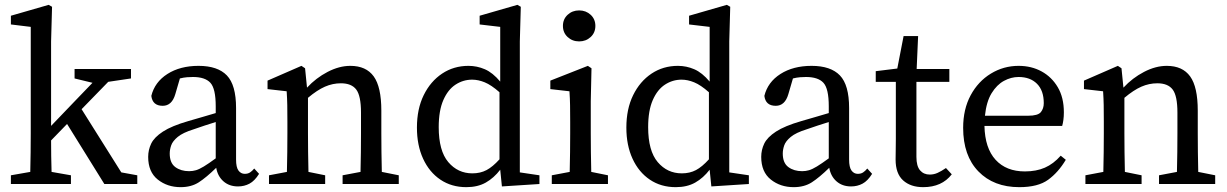

<svg xmlns="http://www.w3.org/2000/svg" viewBox="-20 -760 5069 793"><path d="M25 0V-36L105 -50Q106 -90 106.5 -130.5Q107 -171 107 -210V-649L25 -659V-695L181 -740L195 -732L191 -589V-240L284 -337L362 -418L288 -436V-475H521V-436L427 -422L317 -309L481 -48L547 -36V0H411L257 -248L191 -180Q191 -148 191.5 -115Q192 -82 193 -50L273 -36V0Z M963 10Q927 10 903 -11Q879 -32 873 -67Q832 -27 801 -7Q770 13 726 13Q671 13 631.5 -18.5Q592 -50 592 -112Q592 -141 604.5 -167Q617 -193 653 -216.5Q689 -240 758 -260Q787 -268 815 -276.5Q843 -285 871 -293V-321Q871 -394 849 -418Q827 -442 777 -442Q766 -442 752.5 -441Q739 -440 723 -436L704 -371Q690 -323 652 -323Q610 -323 605 -364Q619 -421 671.5 -454.5Q724 -488 800 -488Q879 -488 917 -448.5Q955 -409 955 -314V-101Q955 -69 965 -55.5Q975 -42 991 -42Q1004 -42 1013 -48Q1022 -54 1030 -64L1050 -42Q1032 -13 1010.5 -1.5Q989 10 963 10ZM681 -126Q681 -87 704 -70Q727 -53 761 -53Q776 -53 789.5 -57Q803 -61 822 -72.5Q841 -84 871 -106V-256Q848 -249 825.5 -241.5Q803 -234 780 -226Q735 -212 714 -194.5Q693 -177 687 -159.5Q681 -142 681 -126Z M1091 0V-36L1165 -50Q1166 -88 1166.5 -132Q1167 -176 1167 -210V-258Q1167 -299 1166.5 -326Q1166 -353 1164 -383L1085 -392V-427L1225 -488L1240 -478L1248 -398Q1285 -438 1333 -463Q1381 -488 1427 -488Q1492 -488 1523.5 -444.5Q1555 -401 1555 -303V-210Q1555 -176 1555.5 -132Q1556 -88 1557 -50L1627 -36V0H1395V-36L1469 -50Q1470 -87 1470.5 -131.5Q1471 -176 1471 -210V-295Q1471 -364 1451.5 -390Q1432 -416 1388 -416Q1354 -416 1322 -402Q1290 -388 1252 -356V-210Q1252 -177 1252.5 -132.5Q1253 -88 1254 -50L1323 -36V0Z M1792 -235Q1792 -137 1831.5 -90.5Q1871 -44 1931 -44Q1964 -44 1989.5 -57.5Q2015 -71 2043 -102V-379Q2009 -409 1982 -420Q1955 -431 1930 -431Q1893 -431 1861.5 -410.5Q1830 -390 1811 -346.5Q1792 -303 1792 -235ZM2053 10 2046 -59Q2020 -25 1986.5 -6Q1953 13 1906 13Q1845 13 1799 -18Q1753 -49 1727.5 -104.5Q1702 -160 1702 -233Q1702 -310 1730 -367Q1758 -424 1806 -456Q1854 -488 1915 -488Q1950 -488 1982.5 -474Q2015 -460 2046 -423V-649L1961 -659V-695L2117 -740L2131 -732L2127 -589V-48L2208 -36V0Z M2259 0V-36L2333 -50Q2334 -88 2334.5 -132Q2335 -176 2335 -210V-257Q2335 -298 2334.5 -325.5Q2334 -353 2332 -383L2253 -392V-427L2408 -488L2423 -478L2420 -342V-210Q2420 -177 2420.5 -132.5Q2421 -88 2422 -50L2491 -36V0ZM2372 -589Q2344 -589 2324.5 -607Q2305 -625 2305 -653Q2305 -681 2324.5 -699Q2344 -717 2372 -717Q2400 -717 2419.5 -699Q2439 -681 2439 -653Q2439 -625 2419.5 -607Q2400 -589 2372 -589Z M2657 -235Q2657 -137 2696.5 -90.5Q2736 -44 2796 -44Q2829 -44 2854.5 -57.5Q2880 -71 2908 -102V-379Q2874 -409 2847 -420Q2820 -431 2795 -431Q2758 -431 2726.5 -410.5Q2695 -390 2676 -346.5Q2657 -303 2657 -235ZM2918 10 2911 -59Q2885 -25 2851.5 -6Q2818 13 2771 13Q2710 13 2664 -18Q2618 -49 2592.5 -104.5Q2567 -160 2567 -233Q2567 -310 2595 -367Q2623 -424 2671 -456Q2719 -488 2780 -488Q2815 -488 2847.5 -474Q2880 -460 2911 -423V-649L2826 -659V-695L2982 -740L2996 -732L2992 -589V-48L3073 -36V0Z M3495 10Q3459 10 3435 -11Q3411 -32 3405 -67Q3364 -27 3333 -7Q3302 13 3258 13Q3203 13 3163.5 -18.5Q3124 -50 3124 -112Q3124 -141 3136.5 -167Q3149 -193 3185 -216.5Q3221 -240 3290 -260Q3319 -268 3347 -276.5Q3375 -285 3403 -293V-321Q3403 -394 3381 -418Q3359 -442 3309 -442Q3298 -442 3284.5 -441Q3271 -440 3255 -436L3236 -371Q3222 -323 3184 -323Q3142 -323 3137 -364Q3151 -421 3203.5 -454.5Q3256 -488 3332 -488Q3411 -488 3449 -448.5Q3487 -409 3487 -314V-101Q3487 -69 3497 -55.5Q3507 -42 3523 -42Q3536 -42 3545 -48Q3554 -54 3562 -64L3582 -42Q3564 -13 3542.5 -1.5Q3521 10 3495 10ZM3213 -126Q3213 -87 3236 -70Q3259 -53 3293 -53Q3308 -53 3321.5 -57Q3335 -61 3354 -72.5Q3373 -84 3403 -106V-256Q3380 -249 3357.5 -241.5Q3335 -234 3312 -226Q3267 -212 3246 -194.5Q3225 -177 3219 -159.5Q3213 -142 3213 -126Z M3793 13Q3741 13 3710 -15Q3679 -43 3679 -101Q3679 -120 3679.5 -138.5Q3680 -157 3680 -186V-422H3597V-466L3686 -477L3712 -611H3772L3766 -475H3901V-422H3765V-112Q3765 -74 3780 -56.5Q3795 -39 3820 -39Q3837 -39 3852.5 -46Q3868 -53 3887 -66L3911 -40Q3870 13 3793 13Z M4187 -442Q4156 -442 4126.5 -426Q4097 -410 4075.5 -375Q4054 -340 4048 -282H4226Q4267 -282 4279 -297Q4291 -312 4291 -334Q4291 -386 4263 -414Q4235 -442 4187 -442ZM4190 13Q4084 13 4021 -52Q3958 -117 3958 -232Q3958 -309 3989 -366.5Q4020 -424 4072.5 -456Q4125 -488 4187 -488Q4240 -488 4282 -465Q4324 -442 4349 -399.5Q4374 -357 4374 -296Q4374 -279 4372 -264.5Q4370 -250 4367 -240H4046Q4048 -148 4092 -100Q4136 -52 4213 -52Q4260 -52 4295.5 -67.5Q4331 -83 4361 -117L4382 -100Q4351 -48 4309 -17.5Q4267 13 4190 13Z M4463 0V-36L4537 -50Q4538 -88 4538.5 -132Q4539 -176 4539 -210V-258Q4539 -299 4538.5 -326Q4538 -353 4536 -383L4457 -392V-427L4597 -488L4612 -478L4620 -398Q4657 -438 4705 -463Q4753 -488 4799 -488Q4864 -488 4895.5 -444.5Q4927 -401 4927 -303V-210Q4927 -176 4927.5 -132Q4928 -88 4929 -50L4999 -36V0H4767V-36L4841 -50Q4842 -87 4842.5 -131.5Q4843 -176 4843 -210V-295Q4843 -364 4823.5 -390Q4804 -416 4760 -416Q4726 -416 4694 -402Q4662 -388 4624 -356V-210Q4624 -177 4624.5 -132.5Q4625 -88 4626 -50L4695 -36V0Z"/></svg>

Font: Source Serif 4
Style: Regular
Weight: 400
Designer: Frank Grießhammer
Foundry: Adobe
Version: Version 4.005;hotconv 1.1.0;makeotfexe 2.6.0